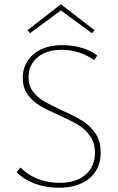

<svg xmlns="http://www.w3.org/2000/svg" viewBox="-20 -875 556 902"><path d="M256 -334Q200 -359 166.5 -379Q133 -399 110 -431Q87 -463 87 -509Q87 -578 137.5 -620.5Q188 -663 273 -663Q320 -663 363 -650.5Q406 -638 437 -614L422 -592Q393 -614 353 -627.5Q313 -641 270 -641Q197 -641 155.5 -605Q114 -569 114 -512Q114 -473 135 -445Q156 -417 187 -399Q218 -381 270 -357Q330 -330 366 -308Q402 -286 427.5 -249.5Q453 -213 453 -159Q453 -82 400.5 -37.5Q348 7 255 7Q196 7 144.5 -12Q93 -31 58 -66L76 -88Q111 -53 158 -34.5Q205 -16 259 -16Q338 -16 382 -54.5Q426 -93 426 -157Q426 -204 403 -236.5Q380 -269 346.5 -289Q313 -309 256 -334ZM412 -719 266 -826 121 -719 109 -733 266 -855 424 -733Z"/></svg>

Font: Ysabeau Extralight
Style: Regular
Weight: 200
Designer: Christian Thalmann (Catharsis Fonts)
Version: Version 0.003